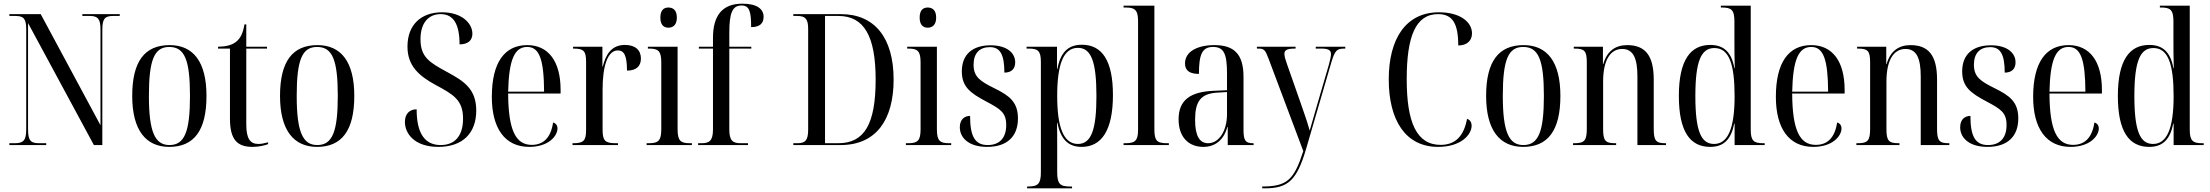

<svg xmlns="http://www.w3.org/2000/svg" viewBox="-20 -791 12052 1047"><path d="M31 0H232V-10H192C146 -10 133 -26 133 -86V-665L492 0H538V-629C538 -688 551 -704 597 -704H633V-714H429V-704H469C514 -704 528 -688 528 -630V-108L202 -714H31V-704H64C109 -704 123 -689 123 -631V-86C123 -26 108 -10 61 -10H31Z M903 10C1037 10 1106 -78 1106 -268C1106 -454 1034 -545 905 -545C768 -545 701 -455 701 -268C701 -80 776 10 903 10ZM904 0C824 0 792 -74 792 -268C792 -464 821 -535 903 -535C987 -535 1016 -464 1016 -268C1016 -74 987 0 904 0Z M1357 10C1392 10 1424 2 1442 -5V-15C1420 -9 1404 -6 1389 -6C1344 -6 1323 -35 1323 -113V-526H1436V-536H1323V-658H1313C1306 -615 1293 -582 1266 -562C1244 -545 1213 -537 1169 -536V-526H1234V-144C1234 -29 1274 10 1357 10Z M1709 10C1843 10 1912 -78 1912 -268C1912 -454 1840 -545 1711 -545C1574 -545 1507 -455 1507 -268C1507 -80 1582 10 1709 10ZM1710 0C1630 0 1598 -74 1598 -268C1598 -464 1627 -535 1709 -535C1793 -535 1822 -464 1822 -268C1822 -74 1793 0 1710 0Z M2370 10C2504 10 2577 -66 2577 -188C2577 -307 2509 -349 2417 -399C2323 -450 2273 -479 2273 -577C2273 -668 2318 -714 2383 -714C2453 -714 2486 -659 2486 -549C2532 -549 2556 -571 2556 -607C2556 -665 2497 -724 2391 -724C2276 -724 2202 -656 2202 -537C2202 -433 2263 -378 2355 -328C2454 -275 2505 -245 2505 -144C2505 -48 2459 0 2383 0C2291 0 2252 -72 2252 -195C2213 -195 2188 -170 2188 -126C2188 -62 2241 10 2370 10Z M2866 10C2971 10 3020 -49 3020 -91C3020 -107 3011 -119 2996 -123C2984 -40 2943 -1 2880 -1C2793 -1 2752 -79 2751 -281H3037V-301C3037 -457 2970 -545 2855 -545C2732 -545 2662 -451 2662 -263C2662 -90 2734 10 2866 10ZM2947 -291H2751C2755 -466 2786 -535 2855 -535C2922 -535 2946 -465 2947 -291Z M3102 0H3350V-10H3338C3279 -10 3266 -24 3266 -84V-302C3266 -425 3291 -516 3349 -516C3383 -516 3399 -489 3399 -406C3451 -406 3475 -431 3475 -472C3475 -517 3445 -546 3388 -546C3314 -546 3283 -493 3267 -428H3265V-536H3105V-526H3108C3163 -526 3176 -513 3176 -454V-83C3176 -24 3163 -10 3106 -10H3102Z M3625 -640C3650 -640 3671 -655 3671 -695C3671 -736 3650 -750 3625 -750C3600 -750 3581 -736 3581 -695C3581 -655 3600 -640 3625 -640ZM3506 0H3753V-10H3741C3691 -10 3675 -24 3675 -86V-536H3513V-526H3521C3570 -526 3586 -512 3586 -451V-86C3586 -24 3570 -10 3519 -10H3506Z M3787 0H4059V-10H4020C3976 -10 3957 -23 3957 -86V-526H4077V-536H3957V-611C3957 -722 3974 -761 4024 -761C4067 -761 4076 -728 4076 -643C4122 -643 4144 -663 4144 -699C4144 -740 4111 -771 4028 -771C3918 -771 3868 -705 3868 -585V-536H3791V-526H3868V-85C3868 -22 3847 -10 3805 -10H3787Z M4306 0H4564C4758 0 4853 -138 4853 -357C4853 -586 4749 -714 4565 -714H4306V-704H4327C4371 -704 4387 -689 4387 -633V-85C4387 -26 4372 -10 4328 -10H4306ZM4551 -10H4479V-704H4552C4693 -704 4755 -592 4755 -357C4755 -113 4693 -10 4551 -10Z M5039 -640C5064 -640 5085 -655 5085 -695C5085 -736 5064 -750 5039 -750C5014 -750 4995 -736 4995 -695C4995 -655 5014 -640 5039 -640ZM4920 0H5167V-10H5155C5105 -10 5089 -24 5089 -86V-536H4927V-526H4935C4984 -526 5000 -512 5000 -451V-86C5000 -24 4984 -10 4933 -10H4920Z M5363 10C5472 10 5531 -47 5531 -145C5531 -236 5483 -270 5402 -310C5325 -348 5289 -372 5289 -438C5289 -501 5322 -534 5378 -534C5433 -534 5457 -495 5457 -395C5496 -395 5516 -416 5516 -451C5516 -503 5470 -544 5382 -544C5284 -544 5225 -495 5225 -402C5225 -318 5270 -284 5359 -237C5436 -196 5467 -177 5467 -109C5467 -36 5428 0 5366 0C5295 0 5270 -50 5270 -159C5243 -159 5214 -143 5214 -97C5214 -40 5262 10 5363 10Z M5581 236H5826V226H5814C5760 226 5745 211 5745 147V7C5745 -37 5745 -78 5744 -121H5746C5764 -34 5803 10 5878 10C5987 10 6049 -80 6049 -273C6049 -460 5990 -547 5880 -547C5803 -547 5763 -504 5746 -415H5744V-536H5578V-526H5589C5639 -526 5656 -515 5656 -454V148C5656 211 5641 226 5586 226H5581ZM5858 -6C5778 -6 5745 -101 5745 -268C5745 -443 5780 -530 5858 -530C5929 -530 5959 -458 5959 -268C5959 -87 5932 -6 5858 -6Z M6107 0H6354V-10H6345C6289 -10 6275 -23 6275 -86V-760H6107V-750H6119C6164 -750 6186 -740 6186 -678V-84C6186 -23 6170 -10 6115 -10H6107Z M6542 10C6605 10 6653 -26 6673 -99H6675V0H6816V-10H6813C6773 -10 6761 -23 6761 -83V-372C6761 -499 6707 -545 6602 -545C6510 -545 6442 -510 6442 -445C6442 -405 6469 -388 6518 -388C6518 -496 6536 -535 6595 -535C6655 -535 6671 -496 6671 -389V-299L6601 -296C6470 -291 6407 -245 6407 -140C6407 -44 6461 10 6542 10ZM6568 -10C6521 -10 6497 -51 6497 -137C6497 -237 6526 -281 6620 -286L6671 -289V-168C6671 -80 6629 -10 6568 -10Z M6863 226V236H6877C7001 236 7051 196 7102 22L7240 -451C7259 -514 7269 -526 7310 -526H7316V-536H7155V-526H7186C7226 -526 7238 -516 7238 -496C7238 -486 7235 -469 7227 -440L7161 -214C7148 -169 7134 -119 7122 -79C7103 -145 7095 -163 7072 -231L6999 -439C6990 -464 6984 -484 6984 -497C6984 -518 6999 -526 7040 -526H7045V-536H6834V-526H6844C6873 -526 6880 -518 6898 -470L7087 33C7037 188 7000 226 6863 226Z M7822 10C7948 10 8005 -57 8005 -106C8005 -120 7999 -137 7980 -143C7963 -51 7918 -1 7836 -1C7705 -1 7651 -123 7651 -359C7651 -591 7699 -714 7822 -714C7901 -714 7932 -663 7932 -543C7978 -543 8007 -568 8007 -609C8007 -671 7942 -724 7827 -724C7645 -724 7553 -578 7553 -358C7553 -136 7644 10 7822 10Z M8286 10C8420 10 8489 -78 8489 -268C8489 -454 8417 -545 8288 -545C8151 -545 8084 -455 8084 -268C8084 -80 8159 10 8286 10ZM8287 0C8207 0 8175 -74 8175 -268C8175 -464 8204 -535 8286 -535C8370 -535 8399 -464 8399 -268C8399 -74 8370 0 8287 0Z M8558 0H8793V-10H8788C8734 -10 8722 -24 8722 -87V-346C8722 -461 8760 -524 8826 -524C8887 -524 8909 -472 8909 -374V0H9065V-10H9061C9010 -10 8998 -24 8998 -89V-357C8998 -488 8952 -545 8853 -545C8790 -545 8743 -513 8723 -442H8721V-536H8562V-526H8567C8621 -526 8633 -513 8633 -450V-89C8633 -24 8620 -10 8565 -10H8558Z M9306 10C9381 10 9420 -32 9437 -117H9439V0H9603V-10H9594C9543 -10 9527 -24 9527 -84V-760H9364V-750H9369C9420 -750 9438 -739 9438 -675V-567C9438 -531 9438 -483 9440 -419H9438C9422 -506 9381 -546 9306 -546C9199 -546 9135 -464 9135 -268C9135 -72 9197 10 9306 10ZM9327 -6C9257 -6 9225 -74 9225 -267C9225 -462 9258 -529 9329 -529C9410 -529 9439 -439 9439 -266C9439 -92 9403 -6 9327 -6Z M9868 10C9973 10 10022 -49 10022 -91C10022 -107 10013 -119 9998 -123C9986 -40 9945 -1 9882 -1C9795 -1 9754 -79 9753 -281H10039V-301C10039 -457 9972 -545 9857 -545C9734 -545 9664 -451 9664 -263C9664 -90 9736 10 9868 10ZM9949 -291H9753C9757 -466 9788 -535 9857 -535C9924 -535 9948 -465 9949 -291Z M10103 0H10338V-10H10333C10279 -10 10267 -24 10267 -87V-346C10267 -461 10305 -524 10371 -524C10432 -524 10454 -472 10454 -374V0H10610V-10H10606C10555 -10 10543 -24 10543 -89V-357C10543 -488 10497 -545 10398 -545C10335 -545 10288 -513 10268 -442H10266V-536H10107V-526H10112C10166 -526 10178 -513 10178 -450V-89C10178 -24 10165 -10 10110 -10H10103Z M10818 10C10927 10 10986 -47 10986 -145C10986 -236 10938 -270 10857 -310C10780 -348 10744 -372 10744 -438C10744 -501 10777 -534 10833 -534C10888 -534 10912 -495 10912 -395C10951 -395 10971 -416 10971 -451C10971 -503 10925 -544 10837 -544C10739 -544 10680 -495 10680 -402C10680 -318 10725 -284 10814 -237C10891 -196 10922 -177 10922 -109C10922 -36 10883 0 10821 0C10750 0 10725 -50 10725 -159C10698 -159 10669 -143 10669 -97C10669 -40 10717 10 10818 10Z M11271 10C11376 10 11425 -49 11425 -91C11425 -107 11416 -119 11401 -123C11389 -40 11348 -1 11285 -1C11198 -1 11157 -79 11156 -281H11442V-301C11442 -457 11375 -545 11260 -545C11137 -545 11067 -451 11067 -263C11067 -90 11139 10 11271 10ZM11352 -291H11156C11160 -466 11191 -535 11260 -535C11327 -535 11351 -465 11352 -291Z M11700 10C11775 10 11814 -32 11831 -117H11833V0H11997V-10H11988C11937 -10 11921 -24 11921 -84V-760H11758V-750H11763C11814 -750 11832 -739 11832 -675V-567C11832 -531 11832 -483 11834 -419H11832C11816 -506 11775 -546 11700 -546C11593 -546 11529 -464 11529 -268C11529 -72 11591 10 11700 10ZM11721 -6C11651 -6 11619 -74 11619 -267C11619 -462 11652 -529 11723 -529C11804 -529 11833 -439 11833 -266C11833 -92 11797 -6 11721 -6Z"/></svg>

Font: Noto Serif Display Condensed
Style: Regular
Weight: 400
Width: 3
Designer: Monotype Design Team
Foundry: Monotype Imaging Inc.
Version: Version 2.009